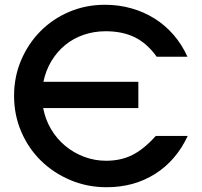

<svg xmlns="http://www.w3.org/2000/svg" viewBox="-20 -772 846 805"><path d="M560 -429V-319H161Q170 -271 194 -230.5Q218 -190 253.5 -160.5Q289 -131 333 -114.5Q377 -98 425 -98Q487 -98 535.5 -122.5Q584 -147 633 -202H767Q719 -99 630.5 -43Q542 13 427 13Q346 13 275 -17Q204 -47 151.5 -98.5Q99 -150 69 -220Q39 -290 39 -370Q39 -450 68.5 -519.5Q98 -589 149.5 -641Q201 -693 270.5 -722.5Q340 -752 420 -752Q478 -752 531 -737Q584 -722 628.5 -694Q673 -666 708 -625.5Q743 -585 766 -534H637Q597 -590 545.5 -615.5Q494 -641 423 -641Q374 -641 330.5 -626Q287 -611 253 -583Q219 -555 195.5 -516Q172 -477 162 -429Z"/></svg>

Font: Involve SemiBold
Style: Regular
Weight: 600
Designer: Stefan Peev
Foundry: Context Ltd.
Version: Version 1.001